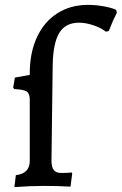

<svg xmlns="http://www.w3.org/2000/svg" viewBox="-20 -762 499 787"><path d="M45 -44Q102 -51 102 -102V-356Q101 -380 88.5 -387.5Q76 -395 38 -397L34 -403L41 -444L102 -455V-461Q102 -546 131.5 -609.5Q161 -673 215 -707.5Q269 -742 341 -742Q371 -742 403 -736.5Q435 -731 456 -722L459 -710Q442 -677 426 -635L414 -632Q394 -648 362.5 -658.5Q331 -669 304 -669Q249 -669 223.5 -628Q198 -587 196 -497L191 -104Q191 -77 200.5 -65Q210 -53 231 -53Q254 -53 274 -55L276 -51L269 3Q217 0 160 0Q102 0 39 5Z"/></svg>

Font: Alegreya Medium
Style: Regular
Weight: 500
Designer: Juan Pablo del Peral
Foundry: Huerta Tipografica
Version: Version 2.007; ttfautohint (v1.6)